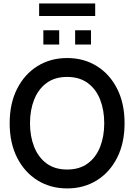

<svg xmlns="http://www.w3.org/2000/svg" viewBox="-20 -1038 750 1072"><path d="M355 14Q262 14 189.5 -31Q117 -76 75.5 -157.8Q34 -239.5 34 -350Q34 -460.5 75.5 -542.2Q117 -624 189.5 -669Q262 -714 355 -714Q448 -714 520.5 -669Q593 -624 634.2 -542.2Q675.5 -460.5 675.5 -350Q675.5 -239.5 634.2 -157.8Q593 -76 520.5 -31Q448 14 355 14ZM355 -91.5Q424 -91.5 470 -125.5Q516 -159.5 539 -218Q562 -276.5 562 -350Q562 -423.5 539 -482Q516 -540.5 469.8 -574.5Q423.5 -608.5 355 -608.5Q286 -608.5 240 -574.5Q194 -540.5 170.8 -482Q147.5 -423.5 147.5 -350Q147.5 -276.5 170.8 -218Q194 -159.5 240 -125.5Q286 -91.5 355 -91.5ZM222 -789.5V-869H310.5V-789.5ZM399.5 -789.5V-869H488V-789.5ZM198.5 -948.5V-1018.5H511.5V-948.5Z"/></svg>

Font: Cabin SemiCondensedMedium
Style: Regular
Weight: 500
Width: 4
Designer: Pablo Impallari
Foundry: Pablo Impallari. http://www.impallari.com Igino Marini. http://www.ikern.com
Version: Version 3.001